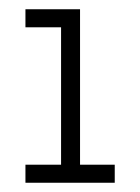

<svg xmlns="http://www.w3.org/2000/svg" viewBox="-20 -395 303 415"><path d="M228 0H35V-39H112V-336H35V-375H153V-39H228Z"/></svg>

Font: Josefin Slab
Style: Regular
Weight: 400
Designer: Santiago Orozco
Foundry: Typemade
Version: Version 2.000